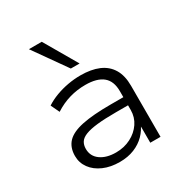

<svg xmlns="http://www.w3.org/2000/svg" viewBox="-177 -885 970 1023"><g transform="rotate(-30 308.0 -373.5)"><path d="M266 8Q210 8 166.5 -11Q123 -30 98.5 -63.5Q74 -97 74 -139Q74 -191 103.5 -222.5Q133 -254 199.5 -268Q266 -282 376 -282H468V-232H379Q310 -232 264.5 -227Q219 -222 192 -211.5Q165 -201 154 -184Q143 -167 143 -143Q143 -98 179 -72Q215 -46 274 -46Q324 -46 365 -67Q406 -88 430 -123.5Q454 -159 454 -203V-319Q454 -381 418 -410.5Q382 -440 311 -440Q260 -440 213 -426.5Q166 -413 121 -384L96 -437Q125 -456 161 -469.5Q197 -483 236 -490Q275 -497 313 -497Q379 -497 425 -477.5Q471 -458 495.5 -417.5Q520 -377 520 -314V0H457V-114L464 -115Q450 -80 422.5 -52Q395 -24 355.5 -8Q316 8 266 8ZM288 -554 146 -755H225L342 -554Z"/></g></svg>

Font: Nunito Sans 10pt SemiExpanded Light
Style: Regular
Weight: 300
Width: 6
Designer: Vernon Adams
Foundry: Vernon Adams
Version: Version 3.101;gftools[0.9.27]